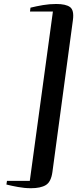

<svg xmlns="http://www.w3.org/2000/svg" viewBox="-20 -844 418 989"><path d="M269.5 -823.5Q319 -823.5 340.8 -807.5Q362.5 -791.5 355.5 -740L250 42Q243 93 216.2 109.2Q189.5 125.5 139.5 125.5Q122 125.5 105.2 123.8Q88.5 122 72.8 119.2Q57 116.5 42 113.2Q27 110 13 106.5L16 87.5H133.5L252.5 -784.5H134.5L137 -804.5Q167.5 -812 201.5 -817.8Q235.5 -823.5 269.5 -823.5Z"/></svg>

Font: Merriweather 144pt SemiBold
Style: Italic
Weight: 600
Italic angle: -7.8°
Version: Version 2.101